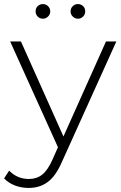

<svg xmlns="http://www.w3.org/2000/svg" viewBox="-47 -726 595 944"><path d="M-27 151 -2 113Q38 154 95 154Q133 154 160 133Q187 112 210 61L238 -2L3 -522H56L265 -55L474 -522H525L257 71Q227 140 187.5 169Q148 198 94 198Q58 198 26.5 186Q-5 174 -27 151ZM300 -670Q300 -685 310.5 -695.5Q321 -706 336 -706Q351 -706 361.5 -696Q372 -686 372 -670Q372 -655 361.5 -644.5Q351 -634 336 -634Q322 -634 311 -644.5Q300 -655 300 -670ZM128 -670Q128 -686 138.5 -696Q149 -706 164 -706Q179 -706 189.5 -695.5Q200 -685 200 -670Q200 -655 189 -644.5Q178 -634 164 -634Q149 -634 138.5 -644.5Q128 -655 128 -670Z"/></svg>

Font: Goldbeck Next Light
Style: Regular
Weight: 300
Designer: Julieta Ulanovsky
Foundry: Julieta Ulanovsky
Version: Version 7.200